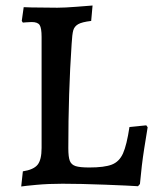

<svg xmlns="http://www.w3.org/2000/svg" viewBox="-20 -667 557 697"><path d="M63 -45Q102 -51 116.5 -69Q131 -87 131 -130V-533Q131 -565 124 -576Q117 -587 95 -587Q85 -587 75.5 -586Q66 -585 63 -585L59 -591L66 -641L94 -640L188 -639Q215 -639 258.5 -642.5Q302 -646 316 -647L311 -591Q277 -587 263.5 -579Q250 -571 246 -557Q242 -543 240 -507Q228 -330 228 -129Q228 -97 233.5 -83Q239 -69 254.5 -64Q270 -59 304 -59Q359 -59 386 -69.5Q413 -80 426.5 -110Q440 -140 450 -206L511 -212L516 -205Q513 -188 503.5 -127.5Q494 -67 488 1L481 9Q453 7 362.5 3.5Q272 0 207 0Q156 0 112.5 4Q69 8 57 10Z"/></svg>

Font: Alegreya SC Medium
Style: Regular
Weight: 500
Designer: Juan Pablo del Peral
Foundry: Huerta Tipografica
Version: Version 2.007; ttfautohint (v1.6)